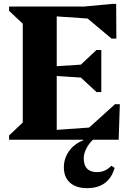

<svg xmlns="http://www.w3.org/2000/svg" viewBox="-20 -724 676 995"><path d="M27 0V-22L98 -89V-601L27 -668V-690H415L563 -704H582L583 -524H558L434 -628L274 -639V-381L399 -389L480 -465H505V-247H480L399 -322L274 -330V-51L442 -63L576 -184H601L595 0ZM431 251Q374 251 342.5 222.5Q311 194 311 143Q311 97 337.5 59.5Q364 22 411 3V-20H462V0Q441 19 427.5 45.5Q414 72 414 96Q414 168 483 168Q526 168 557 135L574 146Q544 251 431 251Z"/></svg>

Font: Platypi
Style: Bold
Weight: 700
Designer: David Sargent
Foundry: Bolt Cutter Type
Version: Version 1.200; ttfautohint (v1.8.4.7-5d5b)